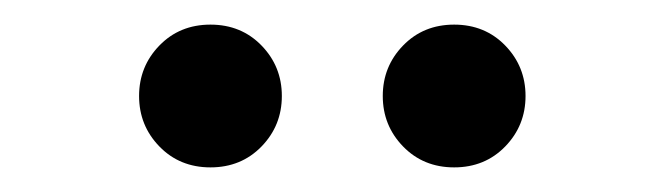

<svg xmlns="http://www.w3.org/2000/svg" viewBox="-20 -695 540 156"><path d="M151 -559Q126 -559 109.5 -576Q93 -593 93 -617Q93 -641 109.5 -658Q126 -675 151 -675Q176 -675 192.5 -658Q209 -641 209 -617Q209 -593 192.5 -576Q176 -559 151 -559ZM349 -559Q324 -559 307.5 -576Q291 -593 291 -617Q291 -641 307.5 -658Q324 -675 349 -675Q374 -675 390.5 -658Q407 -641 407 -617Q407 -593 390.5 -576Q374 -559 349 -559Z"/></svg>

Font: Spectral SC
Style: Bold
Weight: 700
Designer: Jean-Baptiste Levee
Foundry: Production Type
Version: Version 2.001